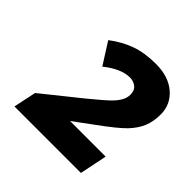

<svg xmlns="http://www.w3.org/2000/svg" viewBox="-125 -828 646 646"><g transform="rotate(45 198.0 -505.0)"><path d="M345.2 -286.1 365.2 -383.8H195.8L258.8 -430.2C304.7 -463.4 335.4 -488.2 351.1 -504.6C366.7 -521.1 378.1 -537.9 385.3 -555.2C392.4 -572.4 396 -592.4 396 -615.2C396 -646.8 384 -672.9 360.1 -693.4C336.2 -713.9 304.2 -724.1 264.2 -724.1C228.4 -724.1 197.1 -719.2 170.4 -709.5C143.7 -699.7 118.3 -685.5 94.2 -667L143.1 -589.8C176.3 -616.5 206.9 -629.9 234.9 -629.9C246.3 -629.9 256.1 -626.6 264.4 -620.1C272.7 -613.6 276.9 -603.5 276.9 -589.8C276.9 -580.7 274.5 -571.6 269.8 -562.5C265.1 -553.4 257.8 -543.8 248 -533.7C238.3 -523.6 215.3 -503.7 179.2 -474.1L45.9 -367.2L28.8 -286.1Z"/></g></svg>

Font: OpenSans
Style: Bold Italic
Weight: 700
Italic angle: -12°
Foundry: Ascender Corporation
Version: Version 1.10; ttfautohint (v1.2) -l 8 -r 50 -G 200 -x 14 -D 